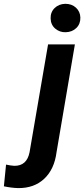

<svg xmlns="http://www.w3.org/2000/svg" viewBox="-148 -758 436 993"><path d="M239.3 -528.3 144.5 28.8Q133.3 117.2 80.8 166.5Q28.3 215.8 -54.7 214.8Q-87.9 213.9 -127.9 205.6L-116.7 93.3Q-92.3 98.6 -74.2 99.6Q-9.3 100.6 4.9 29.3L100.6 -528.3ZM113.8 -662.6Q112.8 -694.8 134.3 -716.1Q155.8 -737.3 189.5 -738.3Q223.1 -738.3 244.9 -718.3Q266.6 -698.2 267.6 -667.5Q268.6 -634.8 247.1 -613.5Q225.6 -592.3 191.9 -591.3Q161.1 -590.3 137.9 -609.9Q114.7 -629.4 113.8 -662.6Z"/></svg>

Font: RobotoDraft
Style: Bold Italic
Weight: 700
Italic angle: -12°
Version: Version 2.001150; 2014